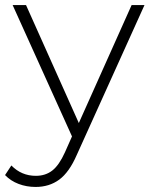

<svg xmlns="http://www.w3.org/2000/svg" viewBox="-39 -542 605 760"><path d="M-19 151 6 113Q46 154 103 154Q141 154 168 133Q195 112 218 61L246 -2L11 -522H64L273 -55L482 -522H533L265 71Q235 140 195.5 169Q156 198 102 198Q66 198 34.5 186Q3 174 -19 151Z"/></svg>

Font: Goldbeck Next Light
Style: Regular
Weight: 300
Designer: Julieta Ulanovsky
Foundry: Julieta Ulanovsky
Version: Version 7.200